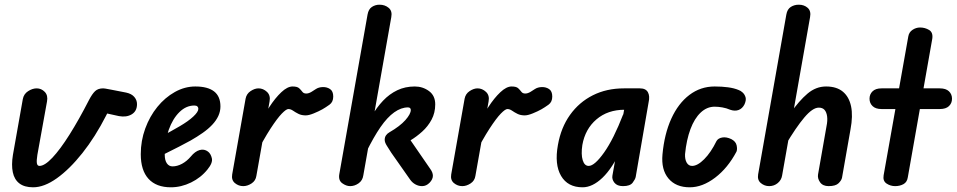

<svg xmlns="http://www.w3.org/2000/svg" viewBox="-20 -792 4071 817"><path d="M121 5Q84 5 62.5 -11.5Q41 -28 34.5 -59Q28 -90 35 -133L77 -370Q81 -392 99.5 -404Q118 -416 136 -416Q156 -416 170.5 -401Q185 -386 180 -360L139 -133Q135 -108 137 -97Q139 -86 148 -86Q170 -86 203 -121Q236 -156 276 -219.5Q316 -283 359 -367Q372 -392 384.5 -404Q397 -416 419 -416Q422 -416 428.5 -415Q435 -414 455.5 -410Q476 -406 517 -398Q540 -393 551.5 -379.5Q563 -366 563 -349Q563 -319 540.5 -305.5Q518 -292 486 -298L436 -309L432 -301Q385 -209 330.5 -140.5Q276 -72 222 -33.5Q168 5 121 5Z M707 5Q645 5 612 -31Q579 -67 579 -136Q579 -193 598 -245Q617 -297 649.5 -337Q682 -377 724 -400.5Q766 -424 811 -424Q864 -424 891 -403Q918 -382 918 -339Q918 -318 909 -298.5Q900 -279 883 -261Q866 -243 842.5 -226.5Q819 -210 791 -194Q771 -183 743 -168.5Q715 -154 684.5 -139Q654 -124 626 -111L641 -197Q653 -204 671 -213.5Q689 -223 709 -234.5Q729 -246 745 -255Q781 -276 802.5 -296Q824 -316 824 -329Q824 -335 820 -339Q816 -343 807 -343Q772 -343 743.5 -315Q715 -287 698 -239.5Q681 -192 681 -134Q681 -110 690 -97Q699 -84 714 -84Q734 -84 754.5 -95Q775 -106 792 -126Q810 -148 829.5 -153.5Q849 -159 865 -147Q877 -138 881.5 -118.5Q886 -99 863 -71Q835 -36 793 -15.5Q751 5 707 5Z M1015 0Q995 0 979.5 -13Q964 -26 968 -50L1025 -372Q1029 -393 1046.5 -404.5Q1064 -416 1080 -416Q1100 -416 1116 -401Q1132 -386 1127 -360L1071 -44Q1068 -23 1050.5 -11.5Q1033 0 1015 0ZM1063 -124 1082 -256Q1101 -298 1126 -336.5Q1151 -375 1177 -399.5Q1203 -424 1225 -424Q1245 -424 1253 -416.5Q1261 -409 1266.5 -401.5Q1272 -394 1283 -394Q1294 -394 1306 -401.5Q1318 -409 1324 -413Q1336 -421 1353.5 -421.5Q1371 -422 1384.5 -413Q1398 -404 1398 -381Q1398 -358 1382 -346.5Q1366 -335 1352 -327Q1336 -318 1315 -309.5Q1294 -301 1281 -301Q1263 -301 1250 -307.5Q1237 -314 1227 -321Q1217 -328 1207 -328Q1198 -328 1179 -308.5Q1160 -289 1131 -244.5Q1102 -200 1063 -124Z M1470 0Q1453 0 1436 -12.5Q1419 -25 1424 -52L1544 -730Q1548 -753 1562.5 -762.5Q1577 -772 1595 -772Q1618 -772 1634 -758.5Q1650 -745 1645 -719L1526 -46Q1523 -24 1506 -12Q1489 0 1470 0ZM1538 -144 1561 -297Q1583 -335 1610 -363.5Q1637 -392 1670.5 -408Q1704 -424 1745 -424Q1779 -424 1805.5 -404.5Q1832 -385 1832 -348Q1832 -312 1816.5 -283Q1801 -254 1776.5 -232Q1752 -210 1727 -195L1811 -73Q1822 -58 1822 -44Q1822 -29 1808 -14.5Q1794 0 1776 0Q1761 0 1747.5 -7.5Q1734 -15 1725 -28L1645 -142Q1635 -158 1626 -172Q1617 -186 1617 -197Q1617 -208 1622.5 -216Q1628 -224 1637 -229Q1682 -255 1705 -281Q1728 -307 1728 -324Q1728 -329 1725 -332Q1722 -335 1716 -335Q1687 -335 1657.5 -314Q1628 -293 1599 -251Q1570 -209 1538 -144Z M1947 0Q1927 0 1911.5 -13Q1896 -26 1900 -50L1957 -372Q1961 -393 1978.5 -404.5Q1996 -416 2012 -416Q2032 -416 2048 -401Q2064 -386 2059 -360L2003 -44Q2000 -23 1982.5 -11.5Q1965 0 1947 0ZM1995 -124 2014 -256Q2033 -298 2058 -336.5Q2083 -375 2109 -399.5Q2135 -424 2157 -424Q2177 -424 2185 -416.5Q2193 -409 2198.5 -401.5Q2204 -394 2215 -394Q2226 -394 2238 -401.5Q2250 -409 2256 -413Q2268 -421 2285.5 -421.5Q2303 -422 2316.5 -413Q2330 -404 2330 -381Q2330 -358 2314 -346.5Q2298 -335 2284 -327Q2268 -318 2247 -309.5Q2226 -301 2213 -301Q2195 -301 2182 -307.5Q2169 -314 2159 -321Q2149 -328 2139 -328Q2130 -328 2111 -308.5Q2092 -289 2063 -244.5Q2034 -200 1995 -124Z M2459 5Q2396 5 2367.5 -43.5Q2339 -92 2354 -175Q2367 -249 2405.5 -303Q2444 -357 2502.5 -386.5Q2561 -416 2635 -416H2672L2659 -325H2638Q2566 -325 2518 -284Q2470 -243 2458 -175Q2452 -135 2459.5 -110.5Q2467 -86 2485 -86Q2510 -86 2550.5 -143Q2591 -200 2632 -306L2623 -157Q2586 -76 2543.5 -35.5Q2501 5 2459 5ZM2631 0Q2606 0 2594.5 -14.5Q2583 -29 2586 -45L2652 -416H2703Q2728 -416 2737 -399.5Q2746 -383 2740 -357L2685 -39Q2683 -29 2672 -14.5Q2661 0 2631 0Z M2915 5Q2856 5 2824.5 -32.5Q2793 -70 2799 -135Q2807 -222 2836.5 -287Q2866 -352 2913.5 -388Q2961 -424 3021 -424Q3052 -424 3078 -420.5Q3104 -417 3123 -409Q3132 -406 3140.5 -398Q3149 -390 3152.5 -378Q3156 -366 3148 -348Q3139 -330 3123 -324Q3107 -318 3087 -325Q3071 -332 3053.5 -335Q3036 -338 3021 -338Q2988 -338 2961.5 -313Q2935 -288 2918 -242.5Q2901 -197 2895 -136Q2894 -114 2902 -100Q2910 -86 2925 -86Q2948 -86 2976.5 -114.5Q3005 -143 3029 -192Q3036 -204 3053.5 -207Q3071 -210 3092 -200Q3111 -190 3114.5 -173.5Q3118 -157 3114 -147Q3077 -77 3023 -36Q2969 5 2915 5Z M3253 0Q3233 0 3217.5 -13Q3202 -26 3206 -50L3326 -730Q3330 -753 3345 -762.5Q3360 -772 3379 -772Q3402 -772 3417 -758.5Q3432 -745 3427 -719L3308 -45Q3305 -26 3289.5 -13Q3274 0 3253 0ZM3506 0Q3481 0 3469.5 -16.5Q3458 -33 3461 -50L3497 -255Q3502 -279 3499.5 -297Q3497 -315 3488.5 -324.5Q3480 -334 3464 -334Q3438 -334 3402.5 -292Q3367 -250 3322 -174L3344 -311Q3380 -363 3416 -393.5Q3452 -424 3495 -424Q3540 -424 3566.5 -402Q3593 -380 3601.5 -339.5Q3610 -299 3599 -241L3563 -36Q3561 -25 3548.5 -12.5Q3536 0 3506 0Z M3789 0Q3769 0 3752.5 -11Q3736 -22 3740 -46L3845 -637Q3848 -655 3863 -665Q3878 -675 3895 -675Q3916 -675 3933.5 -664.5Q3951 -654 3947 -627L3843 -38Q3840 -17 3824.5 -8.5Q3809 0 3789 0ZM3731 -328Q3706 -328 3693 -340.5Q3680 -353 3680 -372Q3680 -391 3693 -403.5Q3706 -416 3731 -416H3979Q4005 -416 4018 -403.5Q4031 -391 4031 -372Q4031 -353 4018 -340.5Q4005 -328 3979 -328Z"/></svg>

Font: Edu VIC WA NT Beginner SemiBold
Style: Regular
Weight: 600
Designer: Tina and Corey Anderson
Foundry: Google for Education
Version: Version 1.003